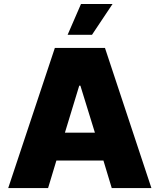

<svg xmlns="http://www.w3.org/2000/svg" viewBox="-20 -949 807 969"><path d="M222.7 0 264.6 -138.7H502L543.9 0H744.1L509.8 -707H256.8L21.5 0ZM321.3 -773.4H444.3L547.9 -928.7H388.7ZM307.6 -279.3 379.9 -516.6H385.7L459 -279.3Z"/></svg>

Font: Pretendard Black
Style: Regular
Weight: 900
Designer: Base glyphs from Inter by Rasmus Andersson; Hangeul glyphs from Noto Sans CJK(Source Han Sans) by Jang Soo-young and Kan
Foundry: Kil Hyung-jin
Version: Version 1.309;Glyphs 3.2 (3225)